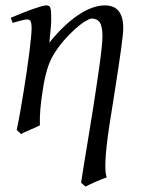

<svg xmlns="http://www.w3.org/2000/svg" viewBox="-20 -477 531 712"><path d="M437 -372.1Q437 -362.3 434.8 -341.6Q432.6 -320.8 428.7 -292.5Q424.8 -264.2 419.7 -230Q414.6 -195.8 408.9 -159.9Q403.3 -124 397.7 -87.9Q392.1 -51.8 386.7 -19Q378.9 31.7 375.2 66.7Q371.6 101.6 370.8 124.8Q370.1 147.9 371.6 160.9Q373 173.8 376 180.7Q368.7 183.1 358.2 187.3Q347.7 191.4 336.2 196.5Q324.7 201.7 314.2 206.5Q303.7 211.4 296.9 214.8L280.8 200.7Q282.7 186.5 287.1 159.2Q291.5 131.8 297.4 95.7Q303.2 59.6 310.3 17.3Q317.4 -24.9 324.2 -68.6Q331.1 -112.3 337.4 -154.8Q343.8 -197.3 348.9 -233.9Q354 -270.5 356.9 -298.6Q359.9 -326.7 359.9 -341.8Q359.9 -378.9 350.1 -393.6Q340.3 -408.2 319.8 -408.2Q313 -408.2 296.6 -398.4Q280.3 -388.7 259.8 -370.6Q239.3 -352.5 217.3 -327.4Q195.3 -302.2 176.8 -271Q163.6 -249 154.3 -217.3Q145 -185.5 139.2 -147Q132.3 -103.5 129.6 -72.3Q127 -41 127.9 -12.2Q121.6 -8.8 112.1 -4.6Q102.5 -0.5 92.5 3.9Q82.5 8.3 73.2 12.5Q64 16.6 58.1 20L42 4.9Q48.8 -27.3 55.4 -64.9Q62 -102.5 68.1 -140.4Q74.2 -178.2 79.6 -215.1Q85 -252 88.9 -283Q92.8 -314 95 -337.2Q97.2 -360.4 97.2 -372.1Q97.2 -383.3 95.9 -389.9Q94.7 -396.5 92.5 -399.7Q90.3 -402.8 86.9 -403.8Q83.5 -404.8 79.1 -404.8Q74.7 -404.8 66.2 -402.8Q57.6 -400.9 48.8 -398.4Q40 -396 33.4 -394Q26.9 -392.1 26.9 -392.1L20 -411.1Q40.5 -419.9 61.3 -428.2Q82 -436.5 100.1 -442.9Q118.2 -449.2 131.6 -453.1Q145 -457 150.9 -457Q157.7 -457 161.6 -454.8Q165.5 -452.6 167.2 -446.8Q168.9 -440.9 169.4 -430.2Q169.9 -419.4 169.9 -401.9Q169.9 -396.5 169.2 -385.3Q168.5 -374 167.2 -361.3Q166 -348.6 164.8 -336.7Q163.6 -324.7 163.1 -318.8Q189.9 -352.5 217.3 -378.4Q244.6 -404.3 271 -421.9Q297.4 -439.5 322 -448.2Q346.7 -457 368.2 -457Q383.8 -457 396.5 -452.6Q409.2 -448.2 418.2 -438.2Q427.2 -428.2 432.1 -411.9Q437 -395.5 437 -372.1Z"/></svg>

Font: Gentium
Style: Italic
Weight: 400
Italic angle: -7°
Designer: J. Victor Gaultney
Version: Version 1.02; 2005; OFL release